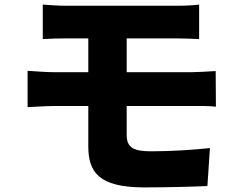

<svg xmlns="http://www.w3.org/2000/svg" viewBox="-20 -769 1040 835"><path d="M531 -308H817C839 -308 889 -309 919 -305L918 -460C890 -458 834 -455 813 -455H531V-602H752C789 -602 819 -600 846 -599V-749C822 -746 786 -744 752 -744H267C230 -744 197 -747 166 -749V-599C197 -601 230 -602 267 -602H364V-455H218C185 -455 129 -459 100 -461V-303C132 -305 188 -308 218 -308H364V-134C364 -22 407 46 608 46C701 46 824 43 882 40L893 -125C816 -117 724 -111 638 -111C564 -111 531 -125 531 -182Z"/></svg>

Font: Noto Sans T Chinese Black
Style: Bold
Weight: 900
Designer: Ryoko NISHIZUKA (kana & ideographs); Paul D. Hunt (Latin, Greek & Cyrillic); Wenlong ZHANG (bopomofo); Sandoll Communica
Foundry: Adobe Systems Incorporated
Version: Version 1.000;PS 1;hotconv 1.0.78;makeotf.lib2.5.61930